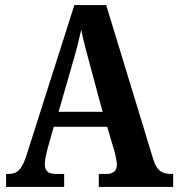

<svg xmlns="http://www.w3.org/2000/svg" viewBox="-20 -734 700 754"><path d="M4 0H232V-51H198C167 -51 156 -65 156 -90C156 -108 163 -135 167 -151L191 -236H401L430 -138C433 -124 439 -102 439 -87C439 -61 422 -51 397 -51H368V0H660V-51H650C616 -51 595 -65 582 -108L397 -714H272L84 -124C65 -64 45 -51 14 -51H4ZM210 -295 266 -489C279 -533 290 -576 299 -617C307 -575 319 -532 332 -484L383 -295Z"/></svg>

Font: Noto Serif Devanagari Condensed
Style: Bold
Weight: 700
Width: 3
Designer: Universal Thirst, Indian Type Foundry and the Monotype Design Team
Foundry: Monotype Imaging Inc.
Version: Version 2.004